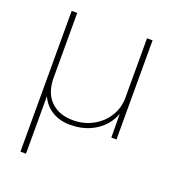

<svg xmlns="http://www.w3.org/2000/svg" viewBox="-130 -600 820 910"><g transform="rotate(20 280.0 -145.0)"><path d="M484 -500V0H458L457 -120Q436 -61 381.5 -25.5Q327 10 253 10Q202 10 163 -13Q124 -36 104 -80V210H76V-500H104V-174Q104 -97 146 -56Q188 -15 258 -15Q313 -15 358 -39.5Q403 -64 429 -105.5Q455 -147 456 -196V-500Z"/></g></svg>

Font: Work Sans ExtraLight
Style: Regular
Weight: 280
Designer: Wei Huang
Foundry: Wei Huang
Version: Version 1.500